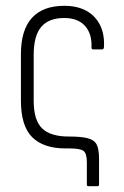

<svg xmlns="http://www.w3.org/2000/svg" viewBox="-20 -511 426 661"><path d="M284 130Q279 130 279 124V48Q279 17 267.5 8.5Q256 0 220 0H206Q130 0 91 -38.5Q52 -77 52 -165V-324Q52 -408 90 -449.5Q128 -491 201 -491Q246 -491 277 -474Q308 -457 324 -425.5Q340 -394 338 -351Q338 -341 332 -341H300Q295 -341 295 -348Q297 -395 272.5 -422Q248 -449 201 -449Q148 -449 122 -418.5Q96 -388 96 -322V-164Q96 -97 125 -69Q154 -41 216 -41Q260 -41 282.5 -35Q305 -29 313 -13Q321 3 321 36V124Q321 130 316 130Z"/></svg>

Font: Sofia Sans Condensed Light
Style: Regular
Weight: 300
Designer: Botio Nikoltchev, Ani Petrova
Foundry: lettersoup
Version: Version 4.101